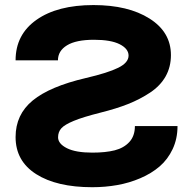

<svg xmlns="http://www.w3.org/2000/svg" viewBox="-20 -741 773 770"><path d="M212.9 -190.4Q212.9 -164.6 248.3 -146.7Q283.7 -128.9 350.1 -128.9Q403.8 -128.9 440.2 -138.2Q476.6 -147.5 498.8 -171.6Q521 -195.8 521 -235.4H691.9Q691.9 -184.6 672.4 -143.1Q652.8 -101.6 620.1 -73.5Q587.4 -45.4 543 -26.4Q498.5 -7.3 450.2 1.2Q401.9 9.8 350.1 9.8Q207.5 9.8 125 -42.7Q42.5 -95.2 42.5 -191.4Q42.5 -281.7 111.3 -338.1Q180.2 -394.5 324.7 -428.2Q412.6 -448.7 454.1 -469.2Q495.6 -489.7 495.6 -518.1Q495.6 -545.4 460.2 -563.5Q424.8 -581.5 356.9 -581.5Q285.2 -581.5 248.8 -559.3Q212.4 -537.1 212.4 -499H42.5Q42.5 -602.5 126.5 -661.6Q210.4 -720.7 355 -720.7Q494.1 -720.7 579.8 -666.5Q665.5 -612.3 665.5 -520Q665.5 -472.7 644.3 -434.8Q623 -397 582.3 -369.9Q541.5 -342.8 494.1 -324Q446.8 -305.2 382.3 -289.1Q312.5 -271.5 275.9 -256.3Q239.3 -241.2 226.1 -226.6Q212.9 -211.9 212.9 -190.4Z"/></svg>

Font: Bert Sans Black
Style: Regular
Weight: 900
Designer: Christian Robertson, Adam Twardoch, & Cristiano Sobral
Foundry: Google
Version: Version 12.135;January 10, 2020;FontCreator 12.0.0.2547 64-b